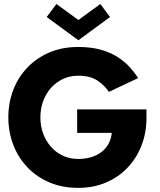

<svg xmlns="http://www.w3.org/2000/svg" viewBox="-20 -900 775 932"><path d="M354.5 -369H691V-327Q691 -256 667.2 -194.5Q643.5 -133 599.5 -86.5Q555.5 -40 494.5 -14Q433.5 12 359.5 12Q283 12 220.8 -14.2Q158.5 -40.5 113.5 -87.5Q68.5 -134.5 44.5 -196.8Q20.5 -259 20.5 -330.5Q20.5 -401.5 44.5 -463.8Q68.5 -526 113.5 -572.8Q158.5 -619.5 220.8 -645.8Q283 -672 359.5 -672Q422 -672 469.8 -658.5Q517.5 -645 552 -622.5Q586.5 -600 610.5 -573.2Q634.5 -546.5 650.5 -521L508.5 -454Q488 -485.5 452.8 -509Q417.5 -532.5 359.5 -532.5Q319 -532.5 285.2 -516.5Q251.5 -500.5 227 -472.8Q202.5 -445 189.2 -408.2Q176 -371.5 176 -330.5Q176 -289 189.2 -252.5Q202.5 -216 227 -188Q251.5 -160 285.2 -144.2Q319 -128.5 359.5 -128.5Q395 -128.5 424 -137.5Q453 -146.5 474.2 -163.5Q495.5 -180.5 507.8 -203.8Q520 -227 522.5 -255H354.5ZM360.5 -704.5 206.5 -817.5 254 -880.5 360.5 -803 467 -880.5 514 -817.5Z"/></svg>

Font: League Spartan Thin
Style: Bold
Weight: 700
Version: Version 2.002